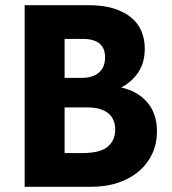

<svg xmlns="http://www.w3.org/2000/svg" viewBox="-20 -720 661 740"><path d="M75 -700H322Q377 -700 417.5 -687.5Q458 -675 485 -653Q512 -631 525 -600Q538 -569 538 -533Q538 -478 512.5 -440.5Q487 -403 447 -383Q512 -368 548.5 -324.5Q585 -281 585 -214Q585 -167 567 -128Q549 -89 516 -60.5Q483 -32 436 -16Q389 0 331 0H75ZM229 -306V-130H297Q366 -130 395 -154.5Q424 -179 424 -220Q424 -262 396.5 -284Q369 -306 318 -306ZM229 -570V-420H296Q338 -420 361.5 -440.5Q385 -461 385 -499Q385 -570 299 -570Z"/></svg>

Font: Tilda Sans Extra Bold
Style: Regular
Weight: 800
Designer: ParaType Ltd
Foundry: ParaType Ltd
Version: Version 1.009